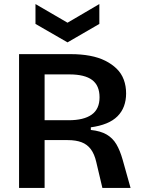

<svg xmlns="http://www.w3.org/2000/svg" viewBox="-20 -927 701 947"><path d="M74 0V-660H329Q380 -660 423 -652Q466 -644 499 -627.5Q532 -611 555.5 -588Q579 -565 590.5 -534Q602 -503 602 -466Q602 -432 591.5 -403.5Q581 -375 559.5 -353.5Q538 -332 505 -318.5Q472 -305 428 -299V-286Q476 -281 506 -263.5Q536 -246 554 -215.5Q572 -185 585 -139L624 0H485L455 -127Q446 -167 428 -191Q410 -215 382 -225.5Q354 -236 314 -236H200V0ZM200 -334H319Q393 -334 432 -361.5Q471 -389 471 -447Q471 -505 434.5 -532.5Q398 -560 322 -560H200ZM155 -907 313 -815 470 -907V-809L313 -718L155 -809Z"/></svg>

Font: Bricolage Grotesque 24pt SemiBold
Style: Regular
Weight: 600
Designer: Mathieu Triay
Foundry: Atelier Triay
Version: Version 1.001;gftools[0.9.33.dev8+g029e19f]